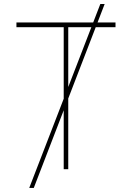

<svg xmlns="http://www.w3.org/2000/svg" viewBox="-20 -839 653 952"><path d="M125 92.8 477.5 -819.3H499L147.5 92.8ZM61.5 -704.1V-727.5H552.7V-704.1H318.4V0H295.9V-704.1Z"/></svg>

Font: Inter Tight Thin
Style: Regular
Weight: 250
Designer: Rasmus Andersson
Foundry: rsms
Version: Version 3.004